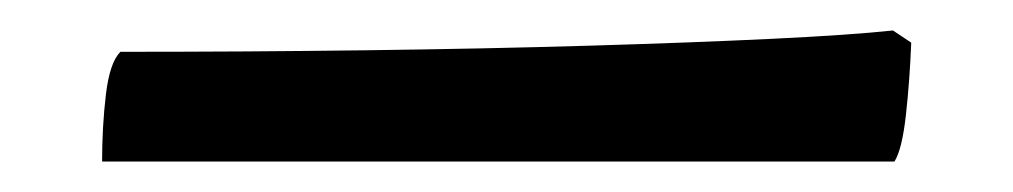

<svg xmlns="http://www.w3.org/2000/svg" viewBox="-20 -23 665 126"><path d="M47 83Q47 60 49.5 39Q52 18 59 11Q141 11 219.5 10Q298 9 366 7Q434 5 486 2.5Q538 0 566 -3L578 5Q577 30 574.5 52.5Q572 75 567 83Z"/></svg>

Font: Texturina 12pt Black
Style: Regular
Weight: 900
Designer: Guillermo Torres Carreño
Foundry: Omnibus-Type
Version: Version 1.002